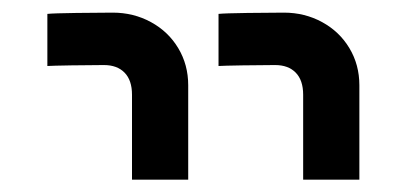

<svg xmlns="http://www.w3.org/2000/svg" viewBox="-20 -629 640 304"><path d="M429.5 -609Q408 -609 371.8 -608.5Q335.5 -608 326 -607V-524.5Q333 -525 364 -525.5Q395 -526 415.5 -526Q436.5 -526 448.2 -514Q460 -502 460 -479V-344.5H549V-494Q549 -526.5 533.2 -552.8Q517.5 -579 490 -594Q462.5 -609 429.5 -609ZM158.5 -609Q137 -609 100.8 -608.5Q64.5 -608 55 -607V-524.5Q62 -525 93 -525.5Q124 -526 144.5 -526Q165.5 -526 177.2 -514Q189 -502 189 -479V-344.5H278V-494Q278 -526.5 262.2 -552.8Q246.5 -579 219 -594Q191.5 -609 158.5 -609Z"/></svg>

Font: JuliaMono
Style: Bold
Weight: 700
Monospace: yes
Designer: cormullion
Foundry: corm
Version: Version 0.055; ttfautohint (v1.8.4)